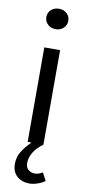

<svg xmlns="http://www.w3.org/2000/svg" viewBox="-99 -729 444 972"><g transform="rotate(10 123.0 -242.5)"><path d="M122.6 -691.4Q146 -691.4 162.4 -676.8Q178.7 -662.1 178.7 -639.2Q178.7 -616.2 162.4 -601.3Q146 -586.4 122.6 -586.4Q98.6 -586.4 82.3 -601.3Q65.9 -616.2 65.9 -639.2Q65.9 -662.1 82 -676.8Q98.1 -691.4 122.6 -691.4ZM163.6 -485.8V0Q132.8 22 115.7 49.1Q98.6 76.2 98.6 105.5Q98.6 127.9 112.1 139.6Q125.5 151.4 145.5 151.4Q156.2 151.4 165.5 148.2Q174.8 145 185.5 138.7L206.5 179.2Q191.9 190.4 169.4 198.2Q147 206.1 128.4 206.1Q88.9 206.1 63.5 183.8Q38.1 161.6 38.1 121.1Q38.1 85 55.7 56.9Q73.2 28.8 102.1 0H82.5V-485.8Z"/></g></svg>

Font: Varta
Style: Regular
Weight: 400
Designer: Joana Correia, Viktoriya Grabowska, Eben Sorkin
Foundry: Sorkin Type
Version: Version 1.003; ttfautohint (v1.3) -l 8 -r 24 -G 200 -x 12 -H